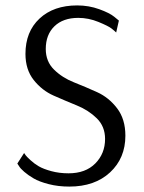

<svg xmlns="http://www.w3.org/2000/svg" viewBox="-20 -679 530 709"><path d="M236 10Q195 10 160 1Q125 -8 104.5 -20Q84 -32 69.5 -44.5Q55 -57 50 -66L44 -75L69 -114Q71 -111 74.5 -106Q78 -101 92 -88Q106 -75 123 -65Q140 -55 169.5 -47Q199 -39 233 -39Q296 -39 332 -75.5Q368 -112 368 -166Q368 -212 337.5 -242Q307 -272 264 -289.5Q221 -307 178 -326Q135 -345 104.5 -383.5Q74 -422 74 -480Q74 -562 126 -610.5Q178 -659 265 -659Q308 -659 346.5 -645Q385 -631 402 -617L419 -603L409 -559Q403 -565 391.5 -574Q380 -583 343.5 -598Q307 -613 269 -613Q213 -613 181 -582Q149 -551 149 -498Q149 -452 179.5 -422Q210 -392 253 -375Q296 -358 339 -338.5Q382 -319 412.5 -279Q443 -239 443 -178Q443 -95 386.5 -42.5Q330 10 236 10Z"/></svg>

Font: Arsenal
Style: Regular
Weight: 400
Designer: Andrij Shevchenko
Foundry: Stairsfor
Version: Version 2.001;PS 002.001;hotconv 1.0.88;makeotf.lib2.5.64775